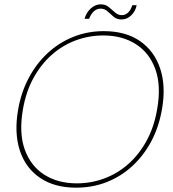

<svg xmlns="http://www.w3.org/2000/svg" viewBox="-20 -856 799 888"><path d="M332 12Q232 12 165 -33.5Q98 -79 71.5 -160.5Q45 -242 64 -350Q78 -430 113.5 -496.5Q149 -563 201 -611Q253 -659 319 -685.5Q385 -712 460 -712Q561 -712 627.5 -666Q694 -620 721 -538.5Q748 -457 729 -350Q715 -269 680 -203Q645 -137 592.5 -88.5Q540 -40 474 -14Q408 12 332 12ZM335 -8Q401 -8 462 -30.5Q523 -53 573 -97Q623 -141 658 -205Q693 -269 707 -352Q726 -460 698.5 -536Q671 -612 608 -652Q545 -692 458 -692Q392 -692 331 -669.5Q270 -647 220 -603Q170 -559 135 -495.5Q100 -432 86 -350Q67 -241 94.5 -164.5Q122 -88 185 -48Q248 -8 335 -8ZM371 -769Q379 -798 400 -817Q421 -836 446 -836Q468 -836 483 -823.5Q498 -811 512 -798.5Q526 -786 543 -786Q560 -786 572.5 -798Q585 -810 592 -832H612Q607 -805 587.5 -785.5Q568 -766 542 -766Q520 -766 505.5 -778.5Q491 -791 477.5 -803.5Q464 -816 445 -816Q428 -816 414.5 -804Q401 -792 392 -769Z"/></svg>

Font: DM Sans 16pt Thin
Style: Italic
Weight: 250
Italic angle: -10°
Version: Version 4.004;gftools[0.9.30]